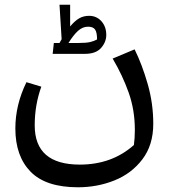

<svg xmlns="http://www.w3.org/2000/svg" viewBox="-20 -534 724 813"><path d="M629 -10Q629 80 583 140.5Q537 201 464.5 230Q392 259 310 259Q174 259 109.5 193Q45 127 45 10Q45 -90 92 -186L155 -167Q127 -90 127 -3Q127 163 318 163Q454 163 547 80Q551 51 551 16Q551 -68 525 -141.5Q499 -215 457 -286L550 -325Q582 -260 605.5 -178Q629 -96 629 -10ZM430 -386Q430 -356 408 -331Q386 -306 340 -306H203L208 -352H232L241 -368L232 -514H277V-422Q297 -446 315.5 -456.5Q334 -467 357 -467Q389 -467 409.5 -444Q430 -421 430 -386ZM391 -367Q391 -397 382.5 -409Q374 -421 353 -421Q330 -421 310.5 -403.5Q291 -386 270 -352H312Q345 -352 362 -356Q379 -360 391 -367Z"/></svg>

Font: FiraGO
Style: Italic
Weight: 400
Italic angle: -8°
Designer: bBox Type GmbH
Foundry: bBox Type GmbH
Version: Version 1.001